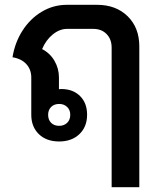

<svg xmlns="http://www.w3.org/2000/svg" viewBox="-20 -578 667 798"><path d="M559 -385V200H444V-380Q444 -415 423 -436.5Q402 -458 367 -458H259Q228 -458 199.5 -435Q171 -412 155 -374Q188 -357 206.5 -325Q225 -293 225 -256V-207Q228 -208 235 -208Q283 -208 312.5 -179Q342 -150 342 -101Q342 -51 310 -20.5Q278 10 226 10Q173 10 141.5 -20.5Q110 -51 110 -101V-256Q110 -289 89.5 -311.5Q69 -334 32 -340Q42 -402 74 -451.5Q106 -501 154 -529.5Q202 -558 258 -558H383Q462 -558 510.5 -510.5Q559 -463 559 -385ZM180 -101Q180 -80 192.5 -67.5Q205 -55 226 -55Q246 -55 259 -67.5Q272 -80 272 -101Q272 -121 259 -133.5Q246 -146 226 -146Q205 -146 192.5 -133.5Q180 -121 180 -101Z"/></svg>

Font: Bai Jamjuree SemiBold
Style: Regular
Weight: 600
Version: Version 1.000; ttfautohint (v1.6)